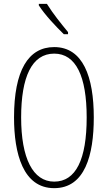

<svg xmlns="http://www.w3.org/2000/svg" viewBox="-20 -969 561 999"><path d="M224 -949H182V-941C213 -892 273 -829 312 -791H334V-802C297 -847 257 -896 224 -949ZM468 -358C468 -569 412 -724 262 -724C127 -724 53 -602 53 -358C53 -170 100 10 262 10C422 10 468 -162 468 -358ZM90 -358C90 -569 146 -690 262 -690C375 -690 431 -572 431 -358C431 -140 375 -24 262 -24C151 -24 90 -146 90 -358Z"/></svg>

Font: Noto Sans Bengali ExtraCondensed ExtraLight
Style: Regular
Weight: 200
Width: 2
Designer: Joana Ranito - Universal Thirst; Jelle Bosma - Monotype Design Team
Foundry: Universal Thirst ehf.
Version: Version 3.000